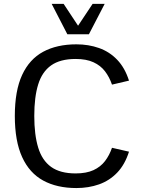

<svg xmlns="http://www.w3.org/2000/svg" viewBox="-20 -955 724 987"><path d="M372.6 11.7Q272.9 11.7 202.1 -26.9Q131.3 -65.4 93.8 -147.5Q56.2 -229.5 56.2 -358.9Q56.2 -488.8 93.8 -569.8Q131.3 -650.9 202.1 -689Q272.9 -727.1 372.6 -727.1Q435.5 -727.1 489.3 -708Q543 -689 582.5 -647.7Q622.1 -606.4 643.1 -540.5L555.7 -520Q542.5 -558.6 519.8 -588.4Q497.1 -618.2 460.4 -635Q423.8 -651.9 368.7 -651.9Q289.6 -651.9 242.9 -618.9Q196.3 -585.9 176.3 -521Q156.2 -456.1 156.2 -358.9Q156.2 -262.2 176.3 -196.3Q196.3 -130.4 242.9 -96.9Q289.6 -63.5 368.7 -63.5Q423.8 -63.5 460.4 -80.3Q497.1 -97.2 519.8 -127Q542.5 -156.7 555.7 -195.3L643.1 -175.3Q622.1 -108.9 582.5 -67.6Q543 -26.4 489.3 -7.3Q435.5 11.7 372.6 11.7ZM326.2 -778.8 245.6 -935.1H307.1L381.3 -822.8L456.1 -935.1H518.1L437 -778.8Z"/></svg>

Font: Pontano Sans Medium
Style: Regular
Weight: 500
Designer: Vernon Adams
Foundry: Vernon Adams
Version: Version 2.001